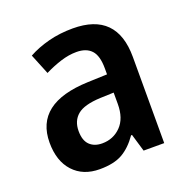

<svg xmlns="http://www.w3.org/2000/svg" viewBox="-106 -652 745 762"><g transform="rotate(-20 267.0 -271.0)"><path d="M279 -552Q465 -552 465 -364V0H378L356 -74H352Q322 -31 286 -10.5Q250 10 190 10Q120 10 79 -34.5Q38 -79 38 -157Q38 -323 263 -331L345 -334V-359Q345 -413 323.5 -436Q302 -459 261 -459Q228 -459 193.5 -448Q159 -437 125 -420L90 -506Q128 -527 176 -539.5Q224 -552 279 -552ZM288 -255Q219 -252 190.5 -228Q162 -204 162 -161Q162 -121 181.5 -102Q201 -83 234 -83Q281 -83 313 -115.5Q345 -148 345 -209V-257Z"/></g></svg>

Font: Noto Sans Lao UI SemCond SemBd
Style: Regular
Weight: 600
Width: 4
Designer: Monotype Design Team
Foundry: Monotype Imaging Inc.
Version: Version 2.000; ttfautohint (v1.8.4.7-5d5b)